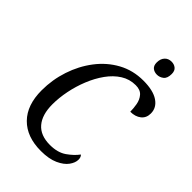

<svg xmlns="http://www.w3.org/2000/svg" viewBox="-268 -1033 1152 1152"><g transform="rotate(45 307.5 -457.0)"><path d="M307 10Q187 10 120 -58Q53 -126 53 -251Q53 -341 81 -425.5Q109 -510 160.5 -577.5Q212 -645 284 -684.5Q356 -724 444 -724Q527 -724 571 -694.5Q615 -665 615 -616Q615 -578 588.5 -557Q562 -536 520 -536Q520 -563 514.5 -595Q509 -627 489.5 -649.5Q470 -672 431 -672Q379 -672 336.5 -645Q294 -618 261 -572Q228 -526 205 -469Q182 -412 170 -352Q158 -292 158 -237Q158 -149 198.5 -101.5Q239 -54 320 -54Q385 -54 426.5 -83Q468 -112 492 -145Q504 -135 504 -113Q504 -87 483.5 -58.5Q463 -30 419 -10Q375 10 307 10ZM476 -806Q453 -806 438 -818.5Q423 -831 423 -857Q423 -888 439.5 -906Q456 -924 483 -924Q505 -924 520.5 -911.5Q536 -899 536 -872Q536 -835 517 -820.5Q498 -806 476 -806Z"/></g></svg>

Font: Noto Serif SemiCondensed
Style: Italic
Weight: 400
Width: 4
Italic angle: -12°
Designer: Monotype Design Team
Foundry: Monotype Imaging Inc.
Version: Version 2.013